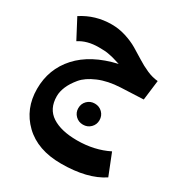

<svg xmlns="http://www.w3.org/2000/svg" viewBox="-200 -639 1075 1147"><g transform="rotate(30 337.5 -65.0)"><path d="M617 155 675 301Q570 371 389 371Q227 371 134.5 281.5Q42 192 42 55Q42 -82 131 -180Q220 -278 390 -317Q385 -318 365.5 -324.5Q346 -331 338.5 -332.5Q331 -334 313.5 -338Q296 -342 278 -343Q260 -344 238 -344Q157 -344 103 -308L33 -441Q125 -501 237 -501Q287 -501 334.5 -486Q382 -471 419.5 -449Q457 -427 491.5 -405Q526 -383 565.5 -365.5Q605 -348 643 -345L626 -208L470 -201Q385 -197 321.5 -170Q258 -143 226.5 -105Q195 -67 180.5 -32Q166 3 166 34Q166 121 229 162Q292 203 402 203Q521 203 617 155ZM313 32Q313 1 334 -20Q355 -41 386 -41Q417 -41 438 -20Q459 1 459 32Q459 62 438 83Q417 104 386 104Q355 104 334 83Q313 62 313 32Z"/></g></svg>

Font: FiraGO ExtraBold
Style: Regular
Weight: 800
Designer: bBox Type
Foundry: bBox Type GmbH
Version: Version 1.001;PS 001.001;hotconv 1.0.88;makeotf.lib2.5.64775